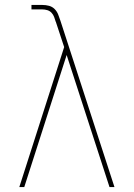

<svg xmlns="http://www.w3.org/2000/svg" viewBox="-20 -755 540 775"><path d="M58 0 239 -565 206 -665Q206 -665 206 -665Q206 -665 206 -665V-666L205 -667Q202 -677 198.5 -686.5Q195 -696 188 -703.5Q181 -711 171 -714Q161 -717 151 -717H107V-735H151Q165 -735 178 -731.5Q191 -728 200.5 -718.5Q210 -709 215 -696Q220 -683 224 -671L442 0H422L249 -533L78 0Z"/></svg>

Font: Iosevka SS04 Thin
Style: Regular
Weight: 100
Monospace: yes
Designer: Belleve Invis
Foundry: Belleve Invis
Version: Version 19.0.0; ttfautohint (v1.8.4)